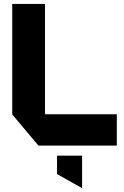

<svg xmlns="http://www.w3.org/2000/svg" viewBox="-20 -739 628 973"><path d="M175 -1 42 -159V-719H208V-160H572V-1ZM395 214 269 143V50H396V214Z"/></svg>

Font: Foldit Thin
Style: Bold
Weight: 700
Version: Version 1.003